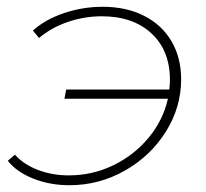

<svg xmlns="http://www.w3.org/2000/svg" viewBox="-20 -542 606 566"><path d="M514 -308Q514 -226 469 -154Q424 -82 348 -39Q272 4 185 4Q127 4 78 -15.5Q29 -35 3 -68L24 -86Q50 -57 92 -41Q134 -25 183 -25Q253 -25 314.5 -55Q376 -85 418.5 -136.5Q461 -188 475 -251H170L175 -278H479Q481 -296 481 -306Q481 -393 426.5 -443.5Q372 -494 280 -494Q229 -494 180.5 -477.5Q132 -461 95 -430L77 -452Q114 -485 169 -503.5Q224 -522 283 -522Q352 -522 404.5 -495.5Q457 -469 485.5 -420.5Q514 -372 514 -308Z"/></svg>

Font: Montserrat Alternates ExLight
Style: Italic
Weight: 275
Italic angle: -11.3°
Designer: Julieta Ulanovsky
Foundry: Julieta Ulanovsky
Version: Version 7.200